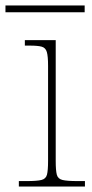

<svg xmlns="http://www.w3.org/2000/svg" viewBox="-38 -683 338 703"><path d="M31 0V-20H61Q97 -20 113.5 -24Q130 -28 134 -43.5Q138 -59 138 -94V-442Q138 -477 133.5 -492.5Q129 -508 115 -512Q101 -516 71 -516H53V-536H166V-94Q166 -59 170 -43.5Q174 -28 191 -24Q208 -20 245 -20H273V0ZM-18 -638V-663H272V-638Z"/></svg>

Font: Noto Serif Gujarati Thin
Style: Regular
Weight: 250
Version: Version 2.102